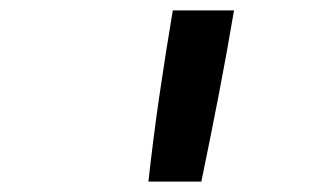

<svg xmlns="http://www.w3.org/2000/svg" viewBox="-20 -792 640 370"><path d="M266 -442Q275 -524 287 -606.5Q299 -689 313 -772H431Q417 -689 401 -606.5Q385 -524 368 -442Z"/></svg>

Font: Iosevka SmBd Ex Obl
Style: Regular
Weight: 600
Width: 7
Italic angle: -9°
Monospace: yes
Designer: Belleve Invis
Foundry: Belleve Invis
Version: Version 32.5.0; ttfautohint (v1.8.4)